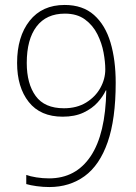

<svg xmlns="http://www.w3.org/2000/svg" viewBox="-20 -744 548 775"><path d="M447 -410Q447 -263 414.5 -170Q382 -77 321.5 -33Q261 11 179 11Q154 11 128.5 7.5Q103 4 86 -1V-38Q102 -32 127 -28Q152 -24 178 -24Q286 -24 346 -113.5Q406 -203 409 -379H407Q396 -355 374 -330.5Q352 -306 317 -289.5Q282 -273 233 -273Q143 -273 96 -332.5Q49 -392 49 -490Q49 -596 99.5 -660Q150 -724 241 -724Q314 -724 359.5 -683.5Q405 -643 426 -572.5Q447 -502 447 -410ZM242 -689Q167 -689 127.5 -637Q88 -585 88 -490Q88 -406 124 -356.5Q160 -307 238 -307Q290 -307 327.5 -330Q365 -353 385 -389Q405 -425 405 -464Q405 -494 398 -532Q391 -570 373 -606Q355 -642 323 -665.5Q291 -689 242 -689Z"/></svg>

Font: Noto Sans Georgian SemiCondensed ExtraLight
Style: Regular
Weight: 200
Width: 4
Designer: Monotype Design Team, Akaki Razmadze
Foundry: Google LLC
Version: Version 2.005; ttfautohint (v1.8.4.7-5d5b)